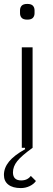

<svg xmlns="http://www.w3.org/2000/svg" viewBox="-28 -753 269 978"><path d="M111 -653Q91 -653 82.5 -662Q74 -671 74 -686V-700Q74 -715 82.5 -724Q91 -733 111 -733Q131 -733 139.5 -724Q148 -715 148 -700V-686Q148 -671 139.5 -662Q131 -653 111 -653ZM155 169Q144 185 123 195Q102 205 78 205Q37 205 14.5 187.5Q-8 170 -8 138Q-8 102 18 70Q44 38 100 7L99 0H83V-512H138V0Q82 40 60 67.5Q38 95 38 125Q38 166 80 166Q112 166 129 143Z"/></svg>

Font: IBM Plex Sans Cond Light
Style: Regular
Weight: 300
Width: 3
Designer: Mike Abbink, Paul van der Laan, Pieter van Rosmalen
Foundry: Bold Monday
Version: Version 1.3